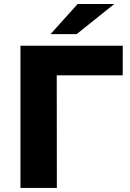

<svg xmlns="http://www.w3.org/2000/svg" viewBox="-20 -925 638 945"><path d="M80.7 -700H584.3L583.9 -554.3H219L259.3 -595.1L259.8 0H80.7ZM362.3 -905.4H542.7L357.2 -757H228.6Z"/></svg>

Font: iiserrat Thin
Style: Regular
Weight: 100
Designer: Akira Ohta
Foundry: Akira Ohta
Version: Version 1.200;Glyphs 3.3.1 (3343)